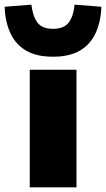

<svg xmlns="http://www.w3.org/2000/svg" viewBox="-53 -806 456 826"><path d="M75 0V-506H276V0ZM175 -562Q103 -562 58 -589Q13 -616 -9 -665Q-31 -714 -33 -777L82 -786Q88 -736 108 -709Q128 -682 175 -682Q222 -682 242.5 -709Q263 -736 268 -786L383 -777Q381 -714 359 -665Q337 -616 292 -589Q247 -562 175 -562Z"/></svg>

Font: Nunito Sans 7pt SemiExpanded Black
Style: Regular
Weight: 900
Width: 6
Designer: Vernon Adams
Foundry: Vernon Adams
Version: Version 3.101;gftools[0.9.27]